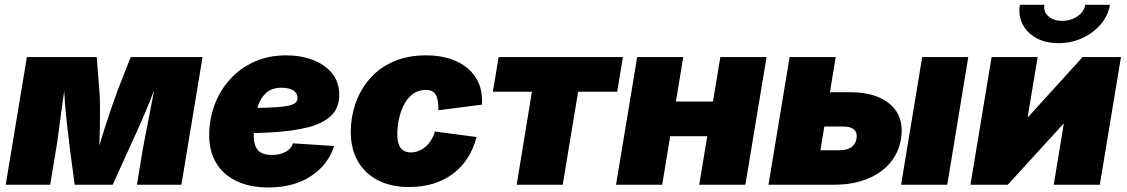

<svg xmlns="http://www.w3.org/2000/svg" viewBox="-20 -785 4788 816"><path d="M4.4 0 94.2 -542.5H391.1L402.3 -399.9Q404.8 -373.5 405 -331.3Q405.3 -289.1 404.3 -240.2Q403.3 -191.4 401.4 -145.3Q399.4 -99.1 397 -65.9H373Q381.8 -98.6 395.5 -144.8Q409.2 -190.9 424.8 -239.7Q440.4 -288.6 455.1 -331.1Q469.7 -373.5 479.5 -399.9L535.6 -542.5H840.8L751 0H562L587.4 -153.8Q591.3 -175.3 598.4 -212.2Q605.5 -249 614.3 -293.2Q623 -337.4 631.3 -381.6Q639.6 -425.8 645.5 -462.4H656.7Q638.7 -407.7 614.3 -348.1Q589.8 -288.6 566.7 -237.1Q543.5 -185.5 528.8 -153.8L459 0H297.4L276.9 -153.8Q272.9 -188 266.6 -240.5Q260.3 -293 255.6 -351.6Q251 -410.2 251.5 -462.4H262.7Q256.8 -425.8 250.5 -381.6Q244.1 -337.4 238.3 -293.2Q232.4 -249 227.5 -212.2Q222.7 -175.3 218.8 -153.8L193.4 0Z M1120.1 11.7Q1042 11.7 984.9 -15.6Q927.7 -43 897.7 -94.2Q867.7 -145.5 869.1 -217.8Q870.6 -284.2 893.8 -344Q917 -403.8 959.7 -450.2Q1002.4 -496.6 1062.3 -523.2Q1122.1 -549.8 1196.3 -549.8Q1258.3 -549.8 1309.6 -530.3Q1360.8 -510.7 1391.4 -473.4Q1421.9 -436 1421.9 -381.8Q1421.9 -326.2 1387 -293Q1352.1 -259.8 1286.9 -243.4Q1221.7 -227.1 1130.6 -222.2Q1039.6 -217.3 926.8 -217.3L944.8 -325.2Q1042 -325.2 1101.3 -326.9Q1160.6 -328.6 1191.7 -333.3Q1222.7 -337.9 1233.6 -346.4Q1244.6 -355 1244.6 -368.2Q1244.6 -389.2 1226.8 -400.6Q1209 -412.1 1175.8 -412.1Q1134.8 -412.1 1111.1 -390.1Q1087.4 -368.2 1076.7 -335.7Q1065.9 -303.2 1062.5 -269.5Q1059.1 -235.8 1058.6 -212.9Q1058.1 -187.5 1064.2 -168Q1070.3 -148.4 1087.2 -137.5Q1104 -126.5 1135.7 -126.5Q1169.4 -126.5 1193.4 -139.2Q1217.3 -151.9 1225.1 -175.8L1399.9 -164.6Q1375.5 -85.9 1302.5 -37.1Q1229.5 11.7 1120.1 11.7Z M1718.8 9.8Q1641.1 9.8 1585.4 -19.3Q1529.8 -48.3 1500.2 -100.8Q1470.7 -153.3 1470.7 -224.1Q1470.7 -285.6 1490.5 -344Q1510.3 -402.3 1550.3 -449Q1590.3 -495.6 1650.6 -522.7Q1710.9 -549.8 1791 -549.8Q1847.7 -549.8 1892.6 -535.2Q1937.5 -520.5 1969.2 -493.2Q2001 -465.8 2016.4 -427Q2031.7 -388.2 2028.3 -340.3L1843.3 -316.4Q1843.3 -337.4 1841.1 -353.3Q1838.9 -369.1 1833 -380.4Q1827.1 -391.6 1816.7 -397.2Q1806.2 -402.8 1790 -402.8Q1756.8 -402.8 1733.2 -384.5Q1709.5 -366.2 1695.3 -336.9Q1681.2 -307.6 1674.8 -275.4Q1668.5 -243.2 1668.5 -215.3Q1668.5 -189.5 1674.6 -171.9Q1680.7 -154.3 1693.6 -145.8Q1706.5 -137.2 1726.1 -137.2Q1742.2 -137.2 1757.8 -143.1Q1773.4 -148.9 1787.1 -160.2Q1800.8 -171.4 1811.5 -188.2Q1822.3 -205.1 1828.6 -226.1L2005.4 -202.6Q1992.7 -153.8 1967.8 -114.5Q1942.9 -75.2 1906.2 -47.4Q1869.6 -19.5 1822.5 -4.9Q1775.4 9.8 1718.8 9.8Z M2175.8 0 2240.7 -395H2074.7L2099.1 -542.5H2627.4L2603 -395H2437L2371.6 0Z M3067.9 -353.5 3043.9 -206.1H2770.5L2794.4 -353.5ZM2883.8 -542.5 2794.4 0H2598.1L2688 -542.5ZM3237.8 -542.5 3147.9 0H2951.7L3041.5 -542.5Z M3424.3 -393.1H3590.8Q3668.5 -393.1 3720.7 -368.9Q3772.9 -344.7 3796.1 -300.3Q3819.3 -255.9 3809.1 -194.3Q3799.3 -134.8 3761.5 -91.1Q3723.6 -47.4 3663.3 -23.7Q3603 0 3525.4 0H3246.1L3335.9 -542.5H3531.7L3466.8 -146.5H3549.3Q3579.6 -146.5 3597.9 -159.2Q3616.2 -171.9 3620.1 -195.3Q3624.5 -220.2 3610.4 -233.6Q3596.2 -247.1 3565.4 -247.1H3399.9ZM3809.6 0 3899.4 -542.5H4095.2L4005.9 0Z M4654.3 0H4458.5L4501 -258.3H4499L4263.2 0H4104.5L4194.3 -542.5H4390.1L4347.7 -288.1H4350.1L4581.1 -542.5H4744.1ZM4478.5 -601.6Q4423.8 -601.6 4384.3 -623.3Q4344.7 -645 4325.9 -682.1Q4307.1 -719.2 4314.5 -764.6H4418.5Q4413.6 -735.8 4435.5 -716.1Q4457.5 -696.3 4494.6 -696.3Q4519 -696.3 4540.3 -705.3Q4561.5 -714.4 4575.4 -729.7Q4589.4 -745.1 4592.3 -764.6H4697.3Q4689.9 -719.2 4658.4 -682.1Q4627 -645 4580.1 -623.3Q4533.2 -601.6 4478.5 -601.6Z"/></svg>

Font: Inter 16pt Black
Style: Italic
Weight: 900
Italic angle: -9.3988°
Version: Version 4.001;git-66647c0bb